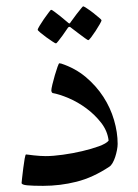

<svg xmlns="http://www.w3.org/2000/svg" viewBox="-20 -587 440 612"><path d="M355 -128.4Q355 -119.6 352.8 -108.4Q350.6 -97.2 347.2 -86.7Q343.8 -76.2 338.9 -67.6Q334 -59.1 328.6 -55.7Q276.4 -21 224.1 -7.8Q171.9 5.4 117.2 5.4Q84.5 5.4 66.7 3.7Q48.8 2 48.8 -3.9Q48.8 -5.9 50.5 -20.3Q52.2 -34.7 54.2 -51.3Q56.2 -67.9 58.6 -81.3Q61 -94.7 63 -94.7Q64.5 -94.7 71.3 -93.8Q78.1 -92.8 87.4 -91.8Q96.7 -90.8 106.9 -90.1Q117.2 -89.4 125.5 -89.4Q148.9 -89.4 180.4 -93.8Q211.9 -98.1 241.9 -105.2Q272 -112.3 295.4 -120.8Q318.8 -129.4 326.2 -138.7Q322.8 -169.4 302.5 -195.6Q282.2 -221.7 255.1 -241.7Q228 -261.7 198.7 -274.2Q169.4 -286.6 147.5 -290.5Q145.5 -292 144.5 -294.2Q143.6 -296.4 143.6 -298.3Q143.6 -303.7 147 -317.9Q150.4 -332 154.8 -347.2Q159.2 -362.3 163.3 -373.8Q167.5 -385.3 168.9 -385.3Q171.4 -385.3 175.3 -384.3Q219.7 -369.6 253.2 -341.6Q286.6 -313.5 309.3 -278.6Q332 -243.7 343.5 -204.3Q355 -165 355 -128.4ZM303.7 -522.5Q303.7 -520 297.9 -509.8Q292 -499.5 284.7 -488.3Q277.3 -477.1 270.5 -468Q263.7 -459 261.2 -459Q259.8 -459 251.2 -465.1Q242.7 -471.2 232.4 -479Q220.7 -487.3 206.1 -499Q203.6 -501.5 201.2 -501.5Q199.2 -501.5 196.8 -499Q187 -484.9 179.2 -473.6Q171.9 -463.9 166 -456.3Q160.2 -448.7 158.2 -448.7Q156.2 -448.7 147 -454.8Q137.7 -460.9 127.2 -468.5Q116.7 -476.1 108.4 -483.2Q100.1 -490.2 100.1 -492.2Q100.1 -494.6 106.2 -504.9Q112.3 -515.1 120.1 -526.4Q127.9 -537.6 134.8 -546.6Q141.6 -555.7 142.6 -555.7Q146 -555.7 154.3 -549.1Q162.6 -542.5 171.9 -535.6Q182.6 -527.3 195.3 -516.1Q199.2 -512.2 201.2 -512.2Q203.1 -512.2 206.1 -517.6Q215.8 -531.2 224.1 -542Q231.4 -550.8 237.5 -558.8Q243.7 -566.9 245.1 -566.9Q247.1 -566.9 256.8 -560.5Q266.6 -554.2 276.9 -546.1Q287.1 -538.1 295.4 -531Q303.7 -523.9 303.7 -522.5Z"/></svg>

Font: Accordance
Style: Regular
Weight: 400
Version: Version 1.1 (build May 11, 2018) Miklal Software Solutions, 